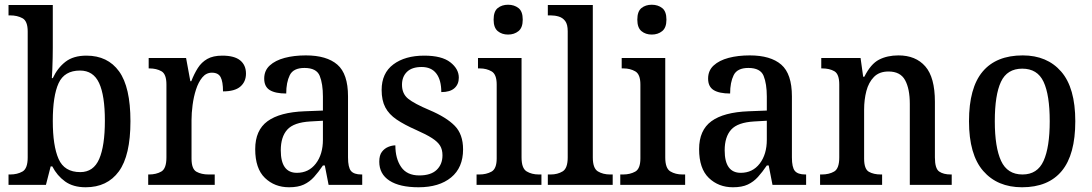

<svg xmlns="http://www.w3.org/2000/svg" viewBox="-20 -781 4611 811"><path d="M342 10Q289 10 255 -14.5Q221 -39 201 -78H194L174 0H16V-44H23Q53 -44 75 -56.5Q97 -69 97 -116V-648Q97 -692 75 -704Q53 -716 23 -716H16V-760H203V-579Q203 -562 202.5 -536.5Q202 -511 201 -487.5Q200 -464 199 -451H203Q223 -494 256.5 -520Q290 -546 345 -546Q435 -546 483 -479.5Q531 -413 531 -269Q531 -124 482 -57Q433 10 342 10ZM319 -54Q375 -54 399 -109.5Q423 -165 423 -271Q423 -378 398.5 -430.5Q374 -483 318 -483Q252 -483 227.5 -429.5Q203 -376 203 -270Q203 -165 227.5 -109.5Q252 -54 319 -54Z M606 0V-44H609Q640 -44 661.5 -56.5Q683 -69 683 -116V-424Q683 -468 662 -480Q641 -492 611 -492H608V-536H766L784 -438H788Q800 -469 815.5 -493.5Q831 -518 855.5 -532Q880 -546 919 -546Q970 -546 994.5 -526Q1019 -506 1019 -470Q1019 -436 995.5 -415.5Q972 -395 922 -395Q922 -436 912 -455Q902 -474 875 -474Q851 -474 834.5 -454Q818 -434 808 -403Q798 -372 793.5 -337.5Q789 -303 789 -274V-111Q789 -67 810 -55.5Q831 -44 861 -44H887V0Z M1201 10Q1140 10 1099 -29.5Q1058 -69 1058 -151Q1058 -231 1110 -269Q1162 -307 1267 -311L1344 -314V-373Q1344 -427 1330.5 -460.5Q1317 -494 1266 -494Q1219 -494 1204 -463.5Q1189 -433 1189 -386Q1143 -386 1119.5 -400.5Q1096 -415 1096 -449Q1096 -483 1119.5 -504.5Q1143 -526 1182.5 -536.5Q1222 -547 1272 -547Q1360 -547 1405 -508Q1450 -469 1450 -374V-116Q1450 -74 1462.5 -59Q1475 -44 1507 -44H1510V0H1368L1352 -82H1344Q1325 -54 1306.5 -33.5Q1288 -13 1263.5 -1.5Q1239 10 1201 10ZM1234 -51Q1284 -51 1314 -90Q1344 -129 1344 -191V-271L1291 -268Q1221 -264 1193.5 -233.5Q1166 -203 1166 -146Q1166 -51 1234 -51Z M1748 10Q1668 10 1625 -18Q1582 -46 1582 -98Q1582 -125 1593 -139.5Q1604 -154 1620 -160.5Q1636 -167 1650 -167Q1650 -111 1674.5 -75.5Q1699 -40 1751 -40Q1800 -40 1824.5 -63.5Q1849 -87 1849 -125Q1849 -149 1839 -165.5Q1829 -182 1805 -197.5Q1781 -213 1738 -232Q1688 -254 1655.5 -276Q1623 -298 1607.5 -327.5Q1592 -357 1592 -401Q1592 -472 1641.5 -509Q1691 -546 1772 -546Q1846 -546 1882 -518Q1918 -490 1918 -453Q1918 -425 1899.5 -408.5Q1881 -392 1844 -392Q1844 -443 1823 -470.5Q1802 -498 1761 -498Q1720 -498 1699 -477.5Q1678 -457 1678 -423Q1678 -385 1704 -364Q1730 -343 1794 -316Q1865 -286 1900.5 -250Q1936 -214 1936 -150Q1936 -73 1885.5 -31.5Q1835 10 1748 10Z M2126 -635Q2100 -635 2082.5 -649.5Q2065 -664 2065 -698Q2065 -733 2082.5 -747Q2100 -761 2126 -761Q2152 -761 2170 -747Q2188 -733 2188 -698Q2188 -664 2170 -649.5Q2152 -635 2126 -635ZM1993 0V-44H2005Q2034 -44 2056 -56Q2078 -68 2078 -112V-424Q2078 -467 2056.5 -479.5Q2035 -492 2007 -492H1999V-536H2183V-116Q2183 -70 2204.5 -57Q2226 -44 2256 -44H2267V0Z M2294 0V-44H2306Q2335 -44 2356.5 -57Q2378 -70 2378 -116V-649Q2378 -678 2367.5 -692Q2357 -706 2340.5 -711Q2324 -716 2306 -716H2294V-760H2484V-116Q2484 -70 2505.5 -57Q2527 -44 2557 -44H2568V0Z M2733 -635Q2707 -635 2689.5 -649.5Q2672 -664 2672 -698Q2672 -733 2689.5 -747Q2707 -761 2733 -761Q2759 -761 2777 -747Q2795 -733 2795 -698Q2795 -664 2777 -649.5Q2759 -635 2733 -635ZM2600 0V-44H2612Q2641 -44 2663 -56Q2685 -68 2685 -112V-424Q2685 -467 2663.5 -479.5Q2642 -492 2614 -492H2606V-536H2790V-116Q2790 -70 2811.5 -57Q2833 -44 2863 -44H2874V0Z M3076 10Q3015 10 2974 -29.5Q2933 -69 2933 -151Q2933 -231 2985 -269Q3037 -307 3142 -311L3219 -314V-373Q3219 -427 3205.5 -460.5Q3192 -494 3141 -494Q3094 -494 3079 -463.5Q3064 -433 3064 -386Q3018 -386 2994.5 -400.5Q2971 -415 2971 -449Q2971 -483 2994.5 -504.5Q3018 -526 3057.5 -536.5Q3097 -547 3147 -547Q3235 -547 3280 -508Q3325 -469 3325 -374V-116Q3325 -74 3337.5 -59Q3350 -44 3382 -44H3385V0H3243L3227 -82H3219Q3200 -54 3181.5 -33.5Q3163 -13 3138.5 -1.5Q3114 10 3076 10ZM3109 -51Q3159 -51 3189 -90Q3219 -129 3219 -191V-271L3166 -268Q3096 -264 3068.5 -233.5Q3041 -203 3041 -146Q3041 -51 3109 -51Z M3444 0V-44H3451Q3482 -44 3503.5 -56.5Q3525 -69 3525 -116V-424Q3525 -468 3504.5 -480Q3484 -492 3453 -492H3449V-536H3615L3626 -457H3631Q3658 -511 3693 -529Q3728 -547 3775 -547Q3848 -547 3888.5 -500.5Q3929 -454 3929 -351V-116Q3929 -69 3947 -56.5Q3965 -44 3996 -44H4000V0H3823V-342Q3823 -406 3803 -442.5Q3783 -479 3733 -479Q3694 -479 3671.5 -456Q3649 -433 3639.5 -396.5Q3630 -360 3630 -318V-111Q3630 -67 3650 -55.5Q3670 -44 3701 -44H3706V0Z M4297 10Q4193 10 4133 -59Q4073 -128 4073 -269Q4073 -410 4130.5 -478.5Q4188 -547 4300 -547Q4403 -547 4462.5 -478.5Q4522 -410 4522 -269Q4522 -128 4465 -59Q4408 10 4297 10ZM4299 -44Q4362 -44 4388 -101.5Q4414 -159 4414 -269Q4414 -380 4388 -435.5Q4362 -491 4298 -491Q4234 -491 4208 -435.5Q4182 -380 4182 -269Q4182 -159 4208.5 -101.5Q4235 -44 4299 -44Z"/></svg>

Font: Noto Serif Bengali SemiCondensed Medium
Style: Regular
Weight: 500
Width: 4
Designer: Juan Bruce, Universal Thirst, Indian Type Foundry and the Monotype Design Team.
Foundry: Monotype Imaging Inc.
Version: Version 2.003; ttfautohint (v1.8.4.7-5d5b)